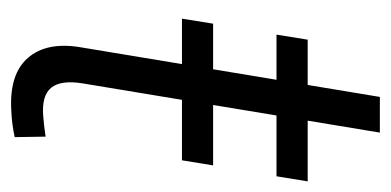

<svg xmlns="http://www.w3.org/2000/svg" viewBox="-202 -509 716 352"><g transform="rotate(90 156.0 -333.0)"><path d="M283.2 -365.7 273.9 -308.6H14.2L23.4 -365.7ZM312.5 -539.1 303.2 -481.9H43.5L52.7 -539.1ZM157.7 -671.4H223.1L132.8 -126Q126.5 -86.4 140.9 -68.8Q155.3 -51.3 192.4 -54.2Q199.7 -54.7 210.4 -55.9Q221.2 -57.1 230.5 -58.6L231.4 -2Q220.7 0.5 207.5 2.2Q194.3 3.9 181.2 4.4Q115.7 7.8 86.2 -26.1Q56.6 -60.1 66.4 -121.1Z"/></g></svg>

Font: Inter 18pt Light
Style: Italic
Weight: 300
Italic angle: -9.3988°
Designer: Rasmus Andersson
Foundry: rsms
Version: Version 4.001;git-66647c0bb